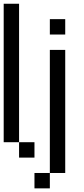

<svg xmlns="http://www.w3.org/2000/svg" viewBox="-20 -937 457 1040"><path d="M0 -166.7V-916.7H83.3V-166.7ZM83.3 -166.7H166.7V-83.3H83.3ZM166.7 83.3V0H250V83.3ZM250 0V-666.7H333.3V0ZM250 -750V-833.3H333.3V-750Z"/></svg>

Font: Galmuri11 Condensed
Style: Regular
Weight: 400
Width: 3
Designer: Lee Minseo (quiple)
Version: Version 2.399;hotconv 1.1.1;makeotfexe 2.6.0 DEVELOPMENT